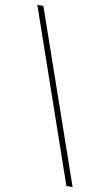

<svg xmlns="http://www.w3.org/2000/svg" viewBox="-101 -868 592 1032"><g transform="rotate(10 195.0 -352.0)"><path d="M339 114H373L49 -818H16Z"/></g></svg>

Font: Advent Pro ExtraLight
Style: Regular
Weight: 250
Version: Version 3.000